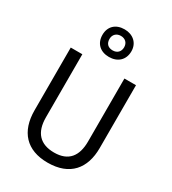

<svg xmlns="http://www.w3.org/2000/svg" viewBox="-234 -1116 1122 1249"><g transform="rotate(30 327.0 -491.0)"><path d="M327 -785C391 -785 436 -824 436 -890C436 -953 389 -992 327 -992C262 -992 219 -953 219 -889C219 -824 262 -785 327 -785ZM327 -834C291 -834 272 -855 272 -889C272 -922 295 -943 327 -943C360 -943 382 -922 382 -889C382 -855 360 -834 327 -834ZM572 -242V-714H485V-241C485 -132 437 -68 329 -68C223 -68 169 -127 169 -240V-714H82V-243C82 -84 166 10 325 10C492 10 572 -89 572 -242Z"/></g></svg>

Font: Noto Sans Khmer UI SemiCondensed
Style: Regular
Weight: 400
Width: 4
Designer: Danh Hong and the Monotype Design Team
Foundry: Monotype Imaging Inc.
Version: Version 2.002